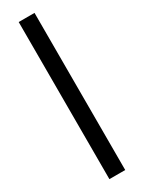

<svg xmlns="http://www.w3.org/2000/svg" viewBox="-265 -838 816 1088"><g transform="rotate(-30 143.0 -294.0)"><path d="M91 220V-808H194.5V220Z"/></g></svg>

Font: Encode Sans Exp Md
Style: Regular
Weight: 500
Width: 7
Designer: Multiple Designers
Foundry: Impallari Type
Version: Version 3.002; ttfautohint (v1.8.3) -l 8 -r 50 -G 200 -x 14 